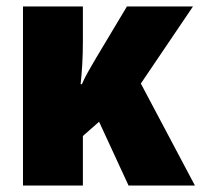

<svg xmlns="http://www.w3.org/2000/svg" viewBox="-20 -573 622 593"><path d="M576 -553H372L278 -396Q265 -374 252.5 -352Q240 -330 233 -313H229Q232 -340 234 -373.5Q236 -407 236 -447V-553H51V0H236V-153L286 -197L377 0H582L415 -315Z"/></svg>

Font: Noto Sans Display SemiCondensed Black
Style: Regular
Weight: 900
Width: 4
Designer: Monotype Design Team
Foundry: Monotype Imaging Inc.
Version: Version 1.900